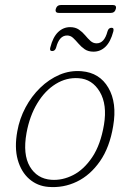

<svg xmlns="http://www.w3.org/2000/svg" viewBox="-20 -743 521 771"><path d="M308 -457Q380 -451 415.2 -390.5Q450.5 -330 434.5 -237Q420.5 -151.5 381.5 -95.5Q342.5 -39.5 288.5 -13.5Q234.5 12.5 174 7.5Q130 4 97.5 -24.2Q65 -52.5 51.2 -101.5Q37.5 -150.5 49.5 -216Q58.5 -266.5 82.5 -311.5Q106.5 -356.5 141.5 -390.5Q176.5 -424.5 219 -442.8Q261.5 -461 308 -457ZM186.5 -21Q230.5 -18 273.8 -40Q317 -62 350.5 -112Q384 -162 397.5 -242Q411 -323 380.8 -374.2Q350.5 -425.5 295.5 -429Q247 -432.5 203.8 -405.8Q160.5 -379 129.8 -328.2Q99 -277.5 86.5 -209Q71 -123 100 -74Q129 -25 186.5 -21ZM355.5 -535.5Q334.5 -535.5 320.2 -545.2Q306 -555 295 -568Q284 -581 273.5 -590.8Q263 -600.5 249.5 -600.5Q218 -600.5 205.5 -552.5Q201.5 -538 189.5 -538Q178 -538 182 -552.5Q192.5 -594 213.2 -614Q234 -634 261.5 -634Q282.5 -634 296.8 -624.2Q311 -614.5 321.8 -601.5Q332.5 -588.5 343.2 -578.8Q354 -569 368 -569Q399 -569 411.5 -616.5Q415.5 -631.5 428 -631.5Q439 -631.5 435 -616.5Q424 -575 403.5 -555.2Q383 -535.5 355.5 -535.5ZM204 -707Q208.5 -723 225.5 -723H432.5Q449.5 -723 445 -707Q441 -691 424 -691H217Q200 -691 204 -707Z"/></svg>

Font: Fraunces 9pt SuperSoft Thin
Style: Italic
Weight: 100
Italic angle: -16°
Version: Version 1.000;[0bf87f6ff]